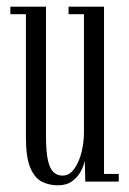

<svg xmlns="http://www.w3.org/2000/svg" viewBox="-20 -543 386 574"><path d="M153 11Q126 11 104.5 -0.2Q83 -11.5 70.2 -42.5Q57.5 -73.5 57.5 -132V-500.5H11V-523H117.5V-136.5Q117.5 -90 123.2 -64.2Q129 -38.5 140.2 -28.2Q151.5 -18 167 -18Q187.5 -18 202 -38.2Q216.5 -58.5 223.8 -88.2Q231 -118 231 -147V-500.5H185V-523H291V-23H335V0H235L233.5 -63Q230.5 -47 221 -29.8Q211.5 -12.5 195 -0.8Q178.5 11 153 11Z"/></svg>

Font: Imbue 48pt Light
Style: Regular
Weight: 300
Designer: Tyler Finck
Foundry: Etcetera Type Company
Version: Version 1.102